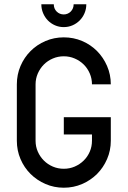

<svg xmlns="http://www.w3.org/2000/svg" viewBox="-20 -876 596 896"><path d="M58.6 -482.4Q58.6 -527.8 75.7 -567.9Q92.8 -607.9 122.6 -637.7Q152.3 -667.5 192.4 -684.6Q232.4 -701.7 277.8 -701.7Q323.2 -701.7 363.3 -684.6Q403.3 -667.5 432.9 -637.7Q462.4 -607.9 479.7 -567.9Q497.1 -527.8 497.1 -482.4H409.2Q409.2 -509.3 398.9 -533.2Q388.7 -557.1 370.6 -575Q352.5 -592.8 328.6 -603Q304.7 -613.3 277.8 -613.3Q250.5 -613.3 226.6 -603Q202.6 -592.8 184.8 -575Q167 -557.1 156.5 -533.2Q146 -509.3 146 -482.4V-219.2Q146 -191.9 156.5 -168.2Q167 -144.5 184.8 -126.7Q202.6 -108.9 226.6 -98.6Q250.5 -88.4 277.8 -88.4Q304.7 -88.4 328.6 -98.6Q352.5 -108.9 370.6 -126.7Q388.7 -144.5 398.9 -168.2Q409.2 -191.9 409.2 -219.2V-248.5H277.8V-329.1H497.1V-219.2Q497.1 -173.8 479.7 -133.8Q462.4 -93.8 432.9 -64.2Q403.3 -34.7 363.3 -17.3Q323.2 0 277.8 0Q232.4 0 192.4 -17.3Q152.3 -34.7 122.6 -64.2Q92.8 -93.8 75.7 -133.8Q58.6 -173.8 58.6 -219.2ZM277.8 -808.6Q287.1 -808.6 295.7 -812.3Q304.2 -815.9 310.3 -822.3Q316.4 -828.6 320.1 -837.2Q323.7 -845.7 323.7 -856H382.8Q382.8 -834 374.5 -814.5Q366.2 -794.9 351.8 -780.5Q337.4 -766.1 318.4 -757.8Q299.3 -749.5 277.3 -749.5Q255.9 -749.5 236.8 -757.8Q217.8 -766.1 203.6 -780.5Q189.5 -794.9 181.2 -814.5Q172.9 -834 172.9 -856H231Q231 -835.4 244.6 -822Q258.3 -808.6 277.8 -808.6Z"/></svg>

Font: Aeronef
Style: Regular
Weight: 400
Designer: Peter Wiegel - CAT-Fonts Germany
Foundry: CAT-Fonts, Peter Wiegel
Version: Version 0.002